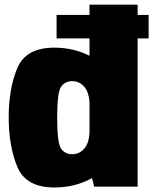

<svg xmlns="http://www.w3.org/2000/svg" viewBox="-20 -805 661 828"><path d="M224 -639.5V-740.5H366V-785H573.5V-740.5H621V-639.5H573.5V0H386L377 -37Q304.5 3.5 214 3.5Q91.5 3.5 54.5 -86Q17.5 -175.5 17.5 -299Q17.5 -422.5 54.5 -511Q91.5 -599.5 214 -599.5Q297.5 -599.5 366 -564.5V-639.5ZM366 -232V-364Q363.5 -406.5 345 -429Q323 -455 292.5 -455Q258.5 -455 242.5 -429.5Q226.5 -404 226.5 -298.5Q226.5 -191 242.5 -165.5Q258.5 -140 292.5 -140Q323 -140 345 -166Q363.5 -188.5 366 -232Z"/></svg>

Font: Anybody Black
Style: Regular
Weight: 900
Designer: Tyler Finck
Foundry: Etcetera Type Company
Version: Version 1.010; ttfautohint (v1.8.3) -l 8 -r 50 -G 200 -x 14 